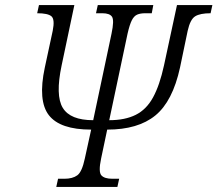

<svg xmlns="http://www.w3.org/2000/svg" viewBox="-20 -734 854 754"><path d="M201 0 208 -32H233Q265 -32 283.5 -45.5Q302 -59 313 -111L338 -225Q216 -225 172 -281.5Q128 -338 156 -469L187 -613Q196 -658 182 -670Q168 -682 126 -682L133 -714H272L222 -477Q197 -359 226.5 -310.5Q256 -262 346 -262L418 -602Q429 -654 420 -668Q411 -682 382 -682H357L364 -714H582L576 -682H551Q531 -682 518.5 -676.5Q506 -671 497.5 -654Q489 -637 481 -602L409 -262Q471 -262 513 -283Q555 -304 581 -351.5Q607 -399 624 -477L675 -714H814L807 -682Q766 -682 746.5 -670Q727 -658 717 -613L687 -469Q658 -336 590 -280.5Q522 -225 401 -225L377 -111Q366 -59 378 -45.5Q390 -32 421 -32H448L441 0Z"/></svg>

Font: Noto Serif SemiCondensed Light
Style: Italic
Weight: 300
Width: 4
Italic angle: -12°
Designer: Monotype Design Team
Foundry: Monotype Imaging Inc.
Version: Version 2.013; ttfautohint (v1.8.4.7-5d5b)